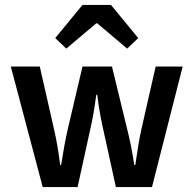

<svg xmlns="http://www.w3.org/2000/svg" viewBox="-20 -762 788 782"><path d="M154 0H296L346 -228C356 -272 364 -312 372 -376H376C384 -312 392 -272 402 -228L452 0H599L724 -491H614L556 -236C546 -192 540 -148 531 -90H527C518 -148 509 -192 498 -236L436 -491H316L256 -236C246 -192 238 -148 229 -90H225C218 -148 210 -192 200 -236L142 -491H24ZM250 -564 372 -667H376L498 -564L543 -607L432 -742H316L205 -607Z"/></svg>

Font: DAIFUKU Sans Semibold
Style: Regular
Weight: 600
Designer: Original font ‘Source Sans 3’ : Paul D. Hunt
Foundry: Daifuku
Version: Version 1.000